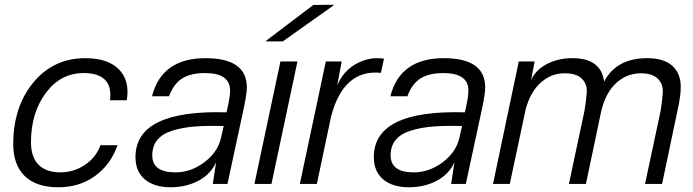

<svg xmlns="http://www.w3.org/2000/svg" viewBox="-20 -778 2929 812"><path d="M341 -532Q436 -532 483 -484.5Q530 -437 516 -354H445Q453 -410 425 -439.5Q397 -469 334 -469Q236 -469 173.5 -384.5Q111 -300 111 -177Q111 -113 143.5 -81Q176 -49 235 -49Q292 -49 339 -80.5Q386 -112 405 -164H477Q449 -83 383 -34.5Q317 14 227 14Q133 14 84.5 -33.5Q36 -81 36 -168Q36 -326 121 -429Q206 -532 341 -532Z M849 -532Q1024 -532 1024 -408Q1024 -380 1009 -311L942 0H880L894 -92Q871 -41 819 -13.5Q767 14 701 14Q633 14 593 -19Q553 -52 553 -114Q553 -314 938 -303L944 -330Q953 -371 953 -395Q953 -469 847 -469Q786 -469 750 -446Q714 -423 695 -371H623Q664 -532 849 -532ZM624 -121Q624 -49 722 -49Q786 -49 842.5 -90.5Q899 -132 914 -192L926 -245Q856 -247 804.5 -243Q753 -239 710.5 -226Q668 -213 646 -187Q624 -161 624 -121Z M1238 -518 1128 0H1056L1166 -518ZM1105 -603 1106 -606 1305 -757 1391 -758 1389 -754 1176 -603Z M1573 -532Q1588 -532 1604 -530L1591 -470Q1432 -486 1380 -284L1320 0H1248L1358 -518H1425L1406 -416Q1418 -446 1438 -469Q1464 -499 1501 -515.5Q1538 -532 1573 -532Z M1857 -532Q2032 -532 2032 -408Q2032 -380 2017 -311L1950 0H1888L1902 -92Q1879 -41 1827 -13.5Q1775 14 1709 14Q1641 14 1601 -19Q1561 -52 1561 -114Q1561 -314 1946 -303L1952 -330Q1961 -371 1961 -395Q1961 -469 1855 -469Q1794 -469 1758 -446Q1722 -423 1703 -371H1631Q1672 -532 1857 -532ZM1632 -121Q1632 -49 1730 -49Q1794 -49 1850.5 -90.5Q1907 -132 1922 -192L1934 -245Q1864 -247 1812.5 -243Q1761 -239 1718.5 -226Q1676 -213 1654 -187Q1632 -161 1632 -121Z M2401 -532Q2522 -532 2535 -433Q2587 -532 2717 -532Q2787 -532 2823 -500Q2859 -468 2859 -410Q2859 -373 2846 -314L2780 0H2708L2774 -310Q2781 -352 2783 -387Q2785 -422 2762 -445Q2739 -468 2690 -468Q2630 -468 2584.5 -425.5Q2539 -383 2521 -300L2458 0H2386L2452 -310Q2459 -352 2461.5 -387Q2464 -422 2441 -445Q2418 -468 2369 -468Q2313 -469 2268 -429.5Q2223 -390 2203 -315L2136 0H2065L2174 -518H2241L2226 -439Q2245 -482 2292.5 -507Q2340 -532 2401 -532Z"/></svg>

Font: Nacelle Light
Style: Italic
Weight: 300
Italic angle: -12°
Designer: Sora Sagano
Foundry: Sora Sagano
Version: Version 1.000;FEAKit 1.0